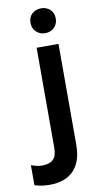

<svg xmlns="http://www.w3.org/2000/svg" viewBox="-175 -772 514 1003"><g transform="rotate(-10 81.5 -271.0)"><path d="M5 187Q-18 187 -37.5 184Q-57 181 -75 175V69Q-61 74 -46 77.5Q-31 81 -17 81Q23 81 42 62Q61 43 61 2V-530H177V5Q177 94 132.5 140.5Q88 187 5 187ZM119 -597Q91 -597 71.5 -615.5Q52 -634 52 -663Q52 -694 71.5 -711.5Q91 -729 119 -729Q147 -729 166.5 -711.5Q186 -694 186 -663Q186 -634 166.5 -615.5Q147 -597 119 -597Z"/></g></svg>

Font: Radio Canada Big Medium
Style: Regular
Weight: 500
Designer: Étienne Aubert Bonn
Foundry: Coppers and Brasses
Version: Version 1.001